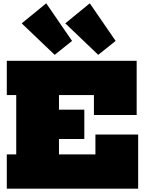

<svg xmlns="http://www.w3.org/2000/svg" viewBox="-20 -1139 887 1159"><path d="M522 -1119 678 -892 573 -808 374 -998ZM259 -1119 415 -892 310 -808 111 -998ZM489 -477V-300H205V-477ZM556 -327H814V0H21V-207H78V-565H21V-772H805V-445H547V-565H336V-207H556Z"/></svg>

Font: Hepta Slab Black
Style: Regular
Weight: 900
Designer: Michael LaGattuta
Foundry: Michael LaGattuta
Version: Version 1.102